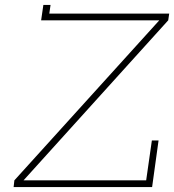

<svg xmlns="http://www.w3.org/2000/svg" viewBox="-20 -755 703 775"><path d="M620 -188H593L570 -27H75L659 -673L663 -700H179L184 -735H155L146 -673H623L38 -27L35 0H594Z"/></svg>

Font: Josefin Slab Thin Light
Style: Italic
Weight: 300
Italic angle: -12°
Version: Version 2.000